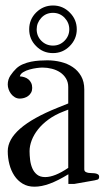

<svg xmlns="http://www.w3.org/2000/svg" viewBox="-20 -683 394 713"><path d="M88.4 -574.2Q88.4 -610.8 114.3 -636.7Q140.6 -662.6 176.8 -662.6Q213.4 -662.6 239.3 -636.2Q265.1 -610.4 265.1 -574.2Q265.1 -538.1 238.8 -511.7Q212.9 -485.8 176.8 -485.8Q139.2 -485.8 113.8 -512.2Q88.4 -537.6 88.4 -574.2ZM116.2 -574.2Q116.2 -548.8 133.8 -531.2Q151.4 -513.7 176.8 -513.7Q201.7 -513.7 219.2 -531.2Q237.3 -549.3 237.3 -574.2Q237.3 -598.6 219.7 -617.2Q202.1 -635.3 176.8 -635.3Q150.4 -635.3 133.3 -616.7Q116.2 -598.1 116.2 -574.2ZM348.1 -26.4Q348.1 -18.1 342.5 -16.1Q336.9 -14.2 331.1 -13.2L255.9 0H233.9V-35.6H233.4Q195.3 -12.2 164.8 -1Q134.3 10.3 107.9 10.3Q82.5 10.3 64 -1Q45.4 -12.2 33.2 -30.8Q21 -49.3 14.9 -73Q8.8 -96.7 8.8 -121.6Q8.8 -208.5 193.4 -282.7L233.4 -298.8V-359.9Q233.4 -377.9 225.1 -391.6Q216.8 -405.3 203.4 -414.3Q189.9 -423.3 172.6 -427.7Q155.3 -432.1 137.7 -432.1Q129.9 -432.1 116.7 -430.4Q103.5 -428.7 90.1 -425Q76.7 -421.4 66.2 -415Q55.7 -408.7 53.7 -399.4Q62.5 -398.9 70.8 -396.2Q79.1 -393.6 85.4 -388.4Q91.8 -383.3 95.7 -375.2Q99.6 -367.2 99.6 -356.4Q99.6 -346.7 95.5 -339.1Q91.3 -331.5 84.7 -326.7Q78.1 -321.8 69.8 -319.3Q61.5 -316.9 53.7 -316.9Q43.5 -316.9 35.2 -321.8Q26.9 -326.7 21 -334.5Q15.1 -342.3 12 -351.3Q8.8 -360.4 8.8 -369.1Q8.8 -387.7 18.8 -402.6Q28.8 -417.5 40.5 -428.7Q50.8 -438.5 65.2 -444.6Q79.6 -450.7 95.2 -453.9Q110.8 -457 126.5 -458Q142.1 -459 155.3 -459Q181.6 -459 206.3 -452.9Q231 -446.8 250.2 -433.8Q269.5 -420.9 281.2 -400.4Q293 -379.9 293 -350.6V-54.7Q293 -47.9 297.6 -44.9Q302.2 -42 308.8 -41Q315.4 -40 323 -40Q330.6 -40 336.4 -38.6Q340.3 -37.6 344.2 -35.2Q348.1 -32.7 348.1 -26.4ZM233.4 -275.9 215.8 -269Q184.1 -256.8 160.4 -239.5Q136.7 -222.2 121.1 -202.4Q105.5 -182.6 97.7 -161.9Q89.8 -141.1 89.8 -121.6Q89.8 -106.4 91.8 -89.6Q93.8 -72.8 99.9 -58.3Q106 -43.9 117.4 -34.7Q128.9 -25.4 147.9 -25.4Q183.1 -25.4 233.4 -59.6Z"/></svg>

Font: Atsinvsda
Style: Regular
Weight: 400
Designer: Al Webster
Foundry: Al Webster and Michael Everson
Version: Version 2.000